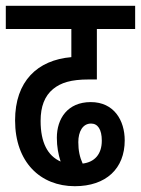

<svg xmlns="http://www.w3.org/2000/svg" viewBox="-20 -642 486 662"><path d="M238 0C346 0 410 -61 410 -158C410 -227 373 -290 293 -290C213 -290 176 -233 176 -167C176 -136 181 -110 189 -85C144 -105 120 -151 120 -225C120 -275 134 -311 163 -335C190 -357 225 -368 286 -368H314V-542H446V-622H0V-542H226V-445C109 -435 32 -362 32 -227C32 -83 119 0 238 0ZM250 -152C250 -188 265 -216 294 -216C317 -216 331 -196 331 -157C331 -110 306 -83 265 -78C255 -100 250 -123 250 -152Z"/></svg>

Font: Noto Sans Devanagari UI ExtraCondensed Medium
Style: Regular
Weight: 500
Width: 2
Designer: Jelle Bosma - Monotype Design Team
Foundry: Monotype Imaging Inc.
Version: Version 2.003